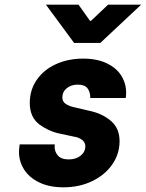

<svg xmlns="http://www.w3.org/2000/svg" viewBox="-20 -790 622 819"><path d="M61 -142Q61 -151 63 -167L64 -174H214L213 -168Q212 -144 226.5 -127Q241 -110 273 -110Q304 -110 324 -126Q344 -142 344 -166Q344 -183 330 -193.5Q316 -204 296 -207L240 -219Q191 -228 149 -258.5Q107 -289 107 -351Q107 -406 136.5 -449Q166 -492 218 -516Q270 -540 335 -540Q394 -540 435.5 -520Q477 -500 497.5 -467Q518 -434 518 -395Q518 -383 517 -377L516 -372H365V-375Q365 -397 353.5 -413Q342 -429 312 -429Q283 -429 264.5 -413.5Q246 -398 246 -374Q246 -356 261.5 -346Q277 -336 303 -331L363 -317Q418 -305 454 -273.5Q490 -242 490 -188Q490 -133 458.5 -88Q427 -43 372.5 -17Q318 9 251 9Q190 9 147 -12Q104 -33 82.5 -67.5Q61 -102 61 -142ZM315 -770 364 -701H368L441 -770H582L408 -607H296L176 -770Z"/></svg>

Font: Be Vietnam ExtraBold
Style: Italic
Weight: 800
Italic angle: -9.778°
Designer: Gabriel Lam
Foundry: TypeRant
Version: Version 3.000